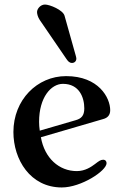

<svg xmlns="http://www.w3.org/2000/svg" viewBox="-20 -813 534 845"><path d="M143 -760C143 -751 147 -737 155 -725L272 -554C279 -544 285 -536 297 -536C308 -536 316 -544 316 -555C316 -557 315 -563 314 -566L264 -744C257 -769 199 -793 178 -793C158 -793 143 -774 143 -760ZM39 -232C39 -111 113 12 252 12C337 12 449 -61 449 -95C449 -103 444 -110 434 -110C423 -110 415 -104 398 -91C382 -79 355 -60 318 -60C240 -60 176 -117 160 -209L434 -289C453 -294 465 -306 465 -328C465 -383 414 -478 271 -478C143 -478 39 -373 39 -232ZM152 -277C152 -385 205 -444 257 -444C329 -444 351 -384 351 -336C351 -304 338 -291 313 -284L155 -238C153 -251 152 -265 152 -277Z"/></svg>

Font: Monomakh Unicode
Style: Regular
Weight: 400
Version: Version 1.2